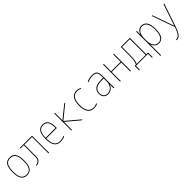

<svg xmlns="http://www.w3.org/2000/svg" viewBox="435 -2215 4130 4130"><g transform="rotate(-45 2500.0 -149.5)"><path d="M128.4 -69.8Q167 -9.8 250 -9.8Q333 -9.8 371.6 -69.8Q410.2 -129.9 410.2 -259.8Q410.2 -389.6 371.6 -449.7Q333 -509.8 250 -509.8Q167 -509.8 128.4 -449.7Q89.8 -389.6 89.8 -259.8Q89.8 -129.9 128.4 -69.8ZM385.7 -56.2Q341.8 9.8 250 9.8Q158.2 9.8 114.3 -56.2Q70.3 -122.1 70.3 -260.3Q70.3 -398.4 114.3 -464.4Q158.2 -530.3 250 -530.3Q341.8 -530.3 385.7 -464.4Q429.7 -398.4 429.7 -260.3Q429.7 -122.1 385.7 -56.2Z M652.3 -134.8V-500H554.7V-519.5H923.8V0H904.3V-500H671.9V-134.8Q671.9 -70.3 632.8 -31.7Q593.8 6.8 536.1 6.8V-12.7Q586.9 -12.7 619.6 -46.9Q652.3 -81.1 652.3 -134.8Z M1253.9 -530.3Q1339.8 -530.3 1379.4 -467.8Q1418.9 -405.3 1418.9 -269.5V-259.8H1098.6Q1098.6 -131.8 1140.1 -70.8Q1181.6 -9.8 1268.6 -9.8Q1338.9 -9.8 1399.4 -41V-18.6Q1335.9 10.7 1268.6 9.8Q1078.1 9.8 1079.1 -259.8Q1079.1 -399.4 1121.1 -464.8Q1163.1 -530.3 1253.9 -530.3ZM1098.6 -280.3H1399.4Q1398.4 -352.5 1386.2 -400.9Q1374 -449.2 1351.6 -471.7Q1329.1 -494.1 1306.6 -502Q1284.2 -509.8 1253.9 -509.8Q1175.8 -509.8 1138.2 -455.1Q1100.6 -400.4 1098.6 -280.3Z M1620.1 -292H1622.1L1903.3 -519.5H1934.6L1624 -266.6L1940.4 0H1909.2L1622.1 -242.2H1620.1V0H1599.6V-519.5H1620.1Z M2291 -9.8Q2343.8 -9.8 2394.5 -35.2V-12.7Q2342.8 10.7 2291 9.8Q2094.7 9.8 2094.7 -259.8Q2094.7 -324.2 2106.4 -373.5Q2118.2 -422.9 2136.2 -452.1Q2154.3 -481.4 2180.2 -499Q2206.1 -516.6 2230.5 -523.4Q2254.9 -530.3 2283.2 -530.3Q2337.9 -530.3 2387.7 -506.8V-485.4Q2336.9 -510.7 2283.2 -509.8Q2115.2 -509.8 2115.2 -259.8Q2115.2 -9.8 2291 -9.8Z M2884.8 -107.4H2882.8Q2859.4 -53.7 2815.9 -22Q2772.5 9.8 2714.8 9.8Q2650.4 9.8 2612.8 -31.2Q2575.2 -72.3 2575.2 -139.6Q2575.2 -173.8 2585.4 -203.1Q2595.7 -232.4 2621.6 -260.3Q2647.5 -288.1 2699.2 -304.2Q2751 -320.3 2825.2 -320.3H2884.8V-370.1Q2884.8 -447.3 2856 -478.5Q2827.1 -509.8 2754.9 -509.8Q2723.6 -509.8 2675.8 -499.5Q2627.9 -489.3 2594.7 -473.6V-495.1Q2677.7 -530.3 2754.9 -530.3Q2835.9 -530.3 2870.6 -493.2Q2905.3 -456.1 2905.3 -370.1V0H2884.8ZM2884.8 -299.8H2825.2Q2781.2 -299.8 2744.1 -293Q2707 -286.1 2671.4 -269.5Q2635.7 -252.9 2615.2 -219.7Q2594.7 -186.5 2594.7 -139.6Q2594.7 -80.1 2627.4 -44.9Q2660.2 -9.8 2714.8 -9.8Q2789.1 -9.8 2836.9 -66.4Q2884.8 -123 2884.8 -210Z M3394.5 -519.5H3415V0H3394.5V-275.4H3105.5V0H3085V-519.5H3105.5V-294.9H3394.5Z M3879.9 -19.5V-500H3643.6Q3643.6 -205.1 3638.7 -141.1Q3633.8 -77.1 3607.4 -19.5ZM3585 -19.5Q3614.3 -80.1 3619.1 -140.6Q3624 -201.2 3624 -500V-519.5H3900.4V-19.5H3954.1V120.1H3933.6V0H3566.4V120.1H3545.9V-19.5Z M4112.3 -107.4H4110.4V219.7H4089.8V-519.5H4110.4V-413.1H4112.3Q4155.3 -530.3 4259.8 -530.3Q4429.7 -530.3 4429.7 -259.8Q4429.7 -179.7 4415 -124Q4400.4 -68.4 4373.5 -40.5Q4346.7 -12.7 4319.8 -1.5Q4293 9.8 4259.8 9.8Q4155.3 9.8 4112.3 -107.4ZM4410.2 -259.8Q4410.2 -509.8 4259.8 -509.8Q4189.5 -509.8 4149.9 -450.2Q4110.4 -390.6 4110.4 -285.2V-235.4Q4110.4 -128.9 4150.4 -69.3Q4190.4 -9.8 4259.8 -9.8Q4334 -9.8 4372.1 -73.2Q4410.2 -136.7 4410.2 -259.8Z M4759.8 -31.2 4923.8 -519.5H4945.3L4769.5 0Q4724.6 133.8 4681.6 182.1Q4638.7 230.5 4575.2 230.5V210Q4629.9 210 4668 168Q4706.1 126 4749 0L4565.4 -519.5H4585.9L4757.8 -31.2Z"/></g></svg>

Font: Mgen+ 1m thin
Style: Regular
Weight: 100
Designer: [Source Han Sans]
Ryoko NISHIZUKA  (kana & ideographs); Paul D. Hunt (Latin, Greek & Cyrillic); Wenlong ZHANG  (bopomofo
Version: Version 1.059.20150602